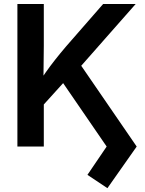

<svg xmlns="http://www.w3.org/2000/svg" viewBox="-20 -748 740 980"><path d="M166.5 -173.8V-308.6Q189.9 -345.2 212.9 -377.9Q235.8 -410.6 261.5 -443.1Q287.1 -475.6 317.9 -511.7L506.3 -727.5H672.4L364.3 -377.9L354 -380.9ZM68.8 0V-727.5H203.6V-515.1L201.7 -337.4L203.6 -272V0ZM528.3 212.4 426.3 144.5 524.4 0 291.5 -339.4 375 -440.9 677.7 0Z"/></svg>

Font: V-Inter
Style: SemiBold-600
Weight: 600
Designer: Rasmus Andersson
Foundry: rsms
Version: Version 4.000;git-4146feb